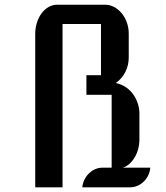

<svg xmlns="http://www.w3.org/2000/svg" viewBox="-20 -797 707 817"><path d="M129.9 0H246.1V-694.8H409.7V-477.1H347.7V-393.6H455.1V-83.5H415.5C371.6 -83.5 334.5 -44.9 330.1 0H534.2C577.1 0 615.7 -36.6 619.6 -83.5H501C531.2 -88.9 573.2 -135.7 573.2 -203.1V-314.9C573.2 -364.3 542 -429.2 472.7 -443.8C507.8 -468.3 527.8 -508.3 527.8 -552.2V-653.8C527.8 -723.1 479.5 -776.9 427.7 -776.9H222.7C171.4 -776.9 129.9 -721.2 129.9 -652.3Z"/></svg>

Font: Atomic Age
Style: Regular
Weight: 400
Designer: James Grieshaber
Foundry: James Grieshaber
Version: Version 1.002